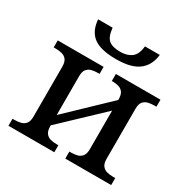

<svg xmlns="http://www.w3.org/2000/svg" viewBox="-167 -895 1024 1044"><g transform="rotate(30 344.5 -372.5)"><path d="M346 -606Q293 -606 256.5 -616Q220 -626 199 -644.5Q178 -663 167.5 -688.5Q157 -714 155 -745H246Q251 -691 274 -671.5Q297 -652 347 -652Q390 -652 417 -672.5Q444 -693 449 -745H542Q539 -715 527 -689.5Q515 -664 492.5 -645Q470 -626 434 -616Q398 -606 346 -606ZM22 0V-44H35Q55 -44 73.5 -48.5Q92 -53 103.5 -67.5Q115 -82 115 -111V-424Q115 -454 103.5 -468.5Q92 -483 73.5 -487.5Q55 -492 35 -492H22V-536H310V-492H299Q278 -492 260.5 -487.5Q243 -483 231.5 -469Q220 -455 220 -425V-182L469 -420V-424Q469 -454 457.5 -468.5Q446 -483 428 -487.5Q410 -492 390 -492H387V-536H667V-492H654Q633 -492 615 -487.5Q597 -483 585.5 -469Q574 -455 574 -425V-111Q574 -82 585.5 -67.5Q597 -53 615 -48.5Q633 -44 654 -44H667V0H379V-44H390Q410 -44 428 -48.5Q446 -53 457.5 -67.5Q469 -82 469 -111V-353L220 -117V-111Q220 -82 231.5 -67.5Q243 -53 260.5 -48.5Q278 -44 299 -44H310V0Z"/></g></svg>

Font: ET Text
Style: Regular
Weight: 470
Designer: Monotype Design Team
Foundry: Monotype Imaging Inc.
Version: Version 2.009